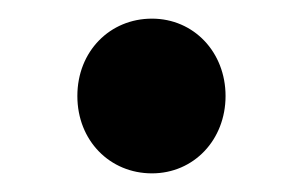

<svg xmlns="http://www.w3.org/2000/svg" viewBox="-20 -429 325 206"><path d="M143 -243C188 -243 222 -279 222 -326C222 -373 188 -409 143 -409C98 -409 63 -374 63 -326C63 -278 98 -243 143 -243Z"/></svg>

Font: Falling Sky
Style: Med
Weight: 500
Designer: Paul D. Hunt
Foundry: Adobe Systems Incorporated
Version: Version 1.02